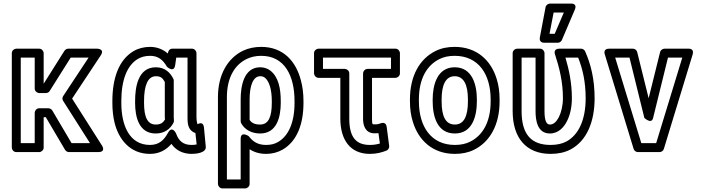

<svg xmlns="http://www.w3.org/2000/svg" viewBox="-20 -825 3917 1073"><path d="M250 -220H199C184 -220 174 -206 174 -195V-25H96V-503H174V-330C174 -315 188 -305 199 -305H237C246 -305 254 -310 258 -317L375 -503H475L333 -288C327 -279 328 -268 333 -261L483 -25H380L272 -208C267 -216 257 -220 250 -220ZM236 -170 344 13C348 19 356 25 365 25H528C576 25 549 -13 549 -13L383 -274L542 -514C569 -554 521 -553 521 -553H361C353 -553 345 -548 340 -541L224 -357V-528C224 -539 214 -553 199 -553H71C60 -553 46 -543 46 -528V0C46 11 56 25 71 25H199C210 25 224 15 224 0V-170Z M658 -250V-260C658 -379 691 -461 751 -496C770 -507 792 -513 819 -513C865 -513 891 -490 913 -452C913 -452 952 -415 959 -461L965 -503H1028V-171C1028 -147 1027 -107 1058 -88C1062 -85 1068 -83 1072 -82L1079 -18C1071 -16 1064 -15 1051 -15C1004 -15 979 -37 964 -79C964 -79 943 -126 919 -83C896 -41 868 -15 818 -15C704 -15 658 -123 658 -250ZM918 -526C894 -547 860 -563 819 -563C785 -563 753 -555 726 -539C643 -490 608 -386 608 -260V-250C608 -210 612 -174 620 -140C643 -47 706 35 818 35C871 35 910 12 938 -21C962 14 1001 35 1051 35C1078 35 1133 29 1130 -5L1120 -111C1116 -152 1085 -131 1085 -131H1084C1082 -134 1078 -150 1078 -171V-528C1078 -539 1068 -553 1053 -553H943C928 -553 920 -541 918 -526ZM949 -384C932 -419 902 -449 851 -449C751 -449 735 -338 735 -260V-250C735 -172 756 -79 850 -79C899 -79 932 -104 950 -140C952 -143 952 -147 952 -151C952 -160 951 -167 951 -171V-373C951 -377 951 -381 949 -384ZM901 -367V-171C901 -165 902 -162 902 -157C891 -139 878 -129 850 -129C804 -129 785 -171 785 -250V-260C785 -345 805 -399 851 -399C878 -399 889 -389 901 -367Z M1626 -260V-250C1626 -138 1591 -64 1533 -31C1514 -20 1493 -15 1467 -15C1420 -15 1393 -34 1370 -64C1370 -64 1325 -95 1325 -49V178H1248V-282C1248 -394 1294 -465 1360 -496C1383 -507 1410 -513 1440 -513C1571 -513 1626 -401 1626 -260ZM1467 35C1500 35 1531 27 1558 12C1639 -34 1676 -130 1676 -250V-260C1676 -303 1671 -342 1661 -378C1634 -481 1564 -563 1440 -563C1403 -563 1369 -556 1339 -542C1253 -501 1198 -408 1198 -282V203C1198 214 1208 228 1223 228H1350C1361 228 1375 218 1375 203V9C1399 25 1430 35 1467 35ZM1434 -79C1528 -79 1549 -173 1549 -250V-260C1549 -329 1537 -395 1490 -431C1474 -443 1455 -449 1434 -449C1341 -449 1325 -340 1325 -270V-148C1325 -144 1326 -140 1328 -136C1348 -100 1386 -79 1434 -79ZM1434 -129C1403 -129 1386 -138 1375 -155V-270C1375 -347 1395 -399 1434 -399C1446 -399 1453 -396 1460 -391C1484 -372 1499 -326 1499 -260V-250C1499 -171 1480 -129 1434 -129Z M2047 -15C1969 -15 1932 -59 1932 -162V-415C1932 -430 1918 -440 1907 -440H1785V-503H2165V-440H2034C2019 -440 2009 -426 2009 -415V-160C2009 -122 2023 -80 2073 -80C2081 -80 2089 -80 2095 -81L2103 -23C2086 -18 2069 -15 2047 -15ZM2047 35C2084 35 2113 27 2139 17C2149 13 2156 3 2155 -9L2141 -116C2137 -145 2114 -138 2108 -136C2093 -131 2091 -130 2073 -130C2062 -130 2059 -128 2059 -160V-390H2190C2201 -390 2215 -400 2215 -415V-528C2215 -539 2205 -553 2190 -553H1760C1749 -553 1735 -543 1735 -528V-415C1735 -404 1745 -390 1760 -390H1882V-162C1882 -45 1936 35 2047 35Z M2722 -269V-259C2722 -141 2676 -67 2607 -33C2583 -21 2555 -15 2522 -15C2389 -15 2321 -118 2321 -259V-269C2321 -387 2367 -461 2436 -495C2460 -507 2488 -513 2521 -513C2654 -513 2722 -410 2722 -269ZM2271 -269V-259C2271 -218 2276 -180 2287 -145C2318 -42 2397 35 2522 35C2561 35 2597 28 2629 12C2718 -32 2772 -127 2772 -259V-269C2772 -310 2767 -348 2756 -383C2725 -486 2646 -563 2521 -563C2482 -563 2446 -556 2414 -540C2325 -496 2271 -401 2271 -269ZM2645 -269C2645 -352 2619 -449 2521 -449C2424 -449 2398 -351 2398 -269V-259C2398 -175 2423 -79 2522 -79C2620 -79 2645 -176 2645 -259ZM2595 -269V-259C2595 -176 2573 -129 2522 -129C2470 -129 2448 -175 2448 -259V-269C2448 -351 2471 -399 2521 -399C2572 -399 2595 -351 2595 -269Z M3057 -15C2948 -15 2895 -75 2895 -204V-503H2973V-203C2973 -155 2982 -79 3053 -79C3103 -79 3133 -117 3148 -147C3166 -181 3176 -227 3176 -276C3176 -361 3160 -436 3140 -503H3211C3236 -441 3253 -367 3253 -276C3253 -153 3212 -70 3145 -34C3122 -22 3093 -15 3057 -15ZM3057 35C3099 35 3137 27 3169 10C3259 -38 3303 -144 3303 -276C3303 -381 3282 -467 3250 -538C3247 -546 3237 -553 3227 -553H3106C3070 -553 3081 -522 3082 -520C3106 -447 3126 -367 3126 -276C3126 -235 3116 -195 3103 -170C3090 -145 3074 -129 3053 -129C3035 -129 3023 -148 3023 -203V-528C3023 -539 3013 -553 2998 -553H2870C2859 -553 2845 -543 2845 -528V-204C2845 -56 2919 35 3057 35ZM3074 -755H3131L3080 -636H3051ZM3054 -805C3044 -805 3031 -797 3029 -785L2997 -616C2992 -589 3014 -586 3021 -586H3097C3106 -586 3116 -592 3120 -601L3192 -770C3209 -809 3169 -805 3169 -805Z M3630 -166 3713 -503H3793L3647 -25H3564L3418 -503H3498L3581 -166C3581 -166 3621 -128 3630 -166ZM3605 -276 3541 -534C3539 -544 3529 -553 3517 -553H3384C3349 -553 3359 -523 3360 -521L3521 7C3524 17 3534 25 3545 25H3666C3676 25 3687 18 3690 7L3851 -521C3861 -555 3829 -553 3827 -553H3694C3684 -553 3672 -546 3669 -534Z"/></svg>

Font: Asimov
Style: NarOu
Weight: 500
Designer: Google
Version: Version 2.000980; 2014